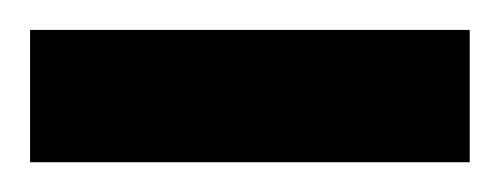

<svg xmlns="http://www.w3.org/2000/svg" viewBox="-30 -109 335 129"><path d="M-9.8 -88.9V0H285.6V-88.9Z"/></svg>

Font: Vazirmatn NL
Style: Regular
Weight: 400
Designer: Saber Rastikerdar
Foundry: Saber Rastikerdar
Version: Version 33.003